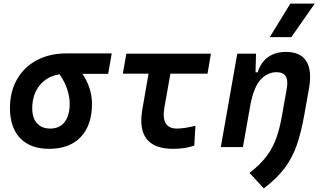

<svg xmlns="http://www.w3.org/2000/svg" viewBox="-20 -815 1798 1064"><path d="M251.5 9.8Q148.4 9.8 91.8 -49.3Q35.2 -108.4 35.2 -215.8Q35.2 -307.1 74.2 -375.2Q113.3 -443.4 183.6 -481.2Q253.9 -519 348.1 -519H599.1L579.6 -405.8H437Q463.9 -365.7 476.8 -323.7Q489.7 -281.7 489.7 -240.2Q489.7 -121.1 427.5 -55.7Q365.2 9.8 251.5 9.8ZM310.1 -403.3Q240.7 -392.6 199.7 -342Q158.7 -291.5 158.7 -213.9Q158.7 -161.1 185.1 -131.8Q211.4 -102.5 258.8 -102.5Q310.1 -102.5 338.1 -138.7Q366.2 -174.8 366.2 -240.2Q366.2 -276.9 352.8 -319.1Q339.4 -361.3 310.1 -403.3Z M939.9 9.8Q730.5 9.8 769 -210L803.2 -406.7H660.6L680.2 -517.6H1148.9L1129.9 -406.7H924.3L891.1 -219.7Q870.6 -102.5 960.4 -102.5Q1000.5 -102.5 1063 -118.2L1056.6 -7.8Q1003.4 9.8 939.9 9.8Z M1203.6 0 1294.9 -517.6H1398.9L1396 -414.1H1408.2Q1424.3 -468.3 1464.6 -497.8Q1504.9 -527.3 1564 -527.3Q1645 -527.3 1677.5 -476.1Q1710 -424.8 1692.4 -325.2L1665.5 -174.3Q1648.9 -81.5 1624.8 -11.5Q1600.6 58.6 1557.6 116.2Q1514.6 173.8 1441.9 229L1362.8 143.1Q1423.3 96.2 1458 49.6Q1492.7 2.9 1511.5 -50.8Q1530.3 -104.5 1542.5 -173.3L1569.3 -325.2Q1585.4 -415 1512.2 -415Q1464.8 -415 1426.5 -376.2Q1388.2 -337.4 1368.2 -237.8L1326.2 0ZM1475.1 -609.4 1588.9 -794.9H1724.1L1594.7 -609.4Z"/></svg>

Font: Cascadia Code NF SemiBold
Style: Italic
Weight: 600
Italic angle: -10°
Monospace: yes
Designer: Aaron Bell
Foundry: Saja Typeworks
Version: Version 2404.023; ttfautohint (v1.8.4)